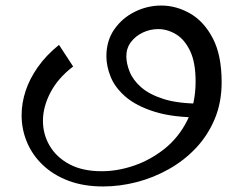

<svg xmlns="http://www.w3.org/2000/svg" viewBox="-20 -424 880 693"><path d="M352 249Q282 249 227.5 228.5Q173 208 135 172Q97 136 77.5 89.5Q58 43 58 -8Q58 -52 72.5 -96Q87 -140 117 -182.5Q147 -225 193 -262L244 -184Q189 -142 162 -90Q135 -38 135 12Q135 61 159.5 102.5Q184 144 231 169Q278 194 347 194Q405 194 464.5 173.5Q524 153 574.5 112.5Q625 72 655.5 11.5Q686 -49 686 -130Q686 -199 666 -240.5Q646 -282 615 -300.5Q584 -319 551 -319Q522 -319 495.5 -306.5Q469 -294 452.5 -272Q436 -250 436 -221Q436 -195 448 -165Q460 -135 489.5 -109Q519 -83 571 -66.5Q623 -50 704 -50V0Q603 0 537 -21Q471 -42 433 -75Q395 -108 379.5 -146.5Q364 -185 364 -221Q364 -277 392.5 -318Q421 -359 466.5 -381.5Q512 -404 562 -404Q616 -404 666 -375.5Q716 -347 748 -286Q780 -225 780 -127Q780 -54 755 5.5Q730 65 687 110.5Q644 156 588.5 187Q533 218 472.5 233.5Q412 249 352 249Z"/></svg>

Font: Marhey Light Light
Style: Regular
Weight: 300
Version: Version 1.000